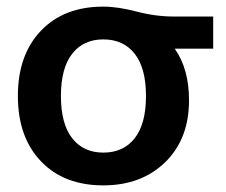

<svg xmlns="http://www.w3.org/2000/svg" viewBox="-20 -550 683 580"><path d="M509 -403V-401Q551 -341 551 -247Q551 -130 479 -60Q407 10 292 10Q173 10 103.5 -63Q34 -136 34 -260Q34 -384 103.5 -457Q173 -530 292 -530Q336 -530 393 -515Q450 -500 507 -500H624V-403ZM292 -89Q353 -89 387 -132.5Q421 -176 421 -260Q421 -344 387 -387.5Q353 -431 292 -431Q232 -431 198 -387.5Q164 -344 164 -260Q164 -176 198 -132.5Q232 -89 292 -89Z"/></svg>

Font: M PLUS 1p
Style: Bold
Weight: 700
Version: Version 1.062